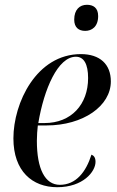

<svg xmlns="http://www.w3.org/2000/svg" viewBox="-20 -772 490 802"><path d="M336 -643C363 -643 390 -660 390 -705C390 -740 369 -752 343 -752C313 -752 290 -732 290 -690C290 -657 309 -643 336 -643ZM219 10C327 10 379 -55 379 -96C379 -114 372 -122 362 -126C339 -53 297 0 230 0C168 0 134 -66 134 -184C134 -204 136 -233 138 -248H174C327 -248 443 -329 443 -432C443 -504 397 -546 318 -546C132 -546 36 -342 36 -194C36 -57 115 10 219 10ZM166 -258H140C164 -401 222 -535 297 -535C330 -535 348 -505 348 -446C348 -336 278 -258 166 -258Z"/></svg>

Font: Noto Serif Display SemiCondensed
Style: Italic
Weight: 400
Width: 4
Italic angle: -12°
Designer: Monotype Design Team
Foundry: Monotype Imaging Inc.
Version: Version 2.009